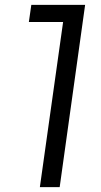

<svg xmlns="http://www.w3.org/2000/svg" viewBox="-20 -765 412 785"><path d="M143 0H224L328 -745H108L98 -675H238Z"/></svg>

Font: Mluvka
Style: Italic
Weight: 400
Italic angle: -8°
Designer: Modified by Jiří Krblich, Original typeface by Gumpita Rahayu
Foundry: Gumpita Rahayu & Jiří Krblich
Version: Version 2.000;Glyphs 3.1.1 (3134)